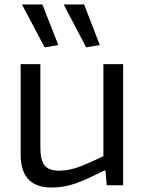

<svg xmlns="http://www.w3.org/2000/svg" viewBox="-20 -826 645 856"><path d="M209 10Q72 10 72 -138V-540H160V-166Q160 -112 179 -88.5Q198 -65 243 -65Q291 -65 342 -85.5Q393 -106 441 -130V-540H529V0H456L450 -66H446Q405 -46 374 -31.5Q343 -17 316.5 -8Q290 1 264.5 5.5Q239 10 209 10ZM364 -615 264 -806H355L425 -625ZM179 -615 78 -806H169L240 -625Z"/></svg>

Font: EncodeSans
Style: Regular
Weight: 400
Designer: Pablo Impallari, Andres Torresi
Foundry: Pablo Impallari, Andres Torresi
Version: Version 1.000; ttfautohint (v1.4.1)